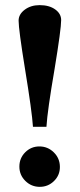

<svg xmlns="http://www.w3.org/2000/svg" viewBox="-20 -703 310 745"><path d="M107.9 -210.9Q104 -271 77.1 -435.1Q52.2 -588.9 52.2 -623Q52.2 -647.5 75.9 -665.3Q99.6 -683.1 133.8 -683.1Q170.9 -683.1 194.1 -666.5Q217.3 -649.9 217.3 -625Q217.3 -590.3 191.9 -436Q164.1 -274.4 160.2 -210.9ZM134.3 22Q101.6 22 78.4 -1Q55.2 -23.9 55.2 -56.6Q55.2 -89.4 77.9 -112.1Q100.6 -134.8 132.8 -134.8Q165.5 -134.8 189 -111.6Q212.4 -88.4 212.4 -55.2Q212.4 -22.9 189.5 -0.5Q166.5 22 134.3 22Z"/></svg>

Font: Elstob 14pt
Style: Bold
Weight: 700
Designer: Peter S. Baker
Version: Version 1.015